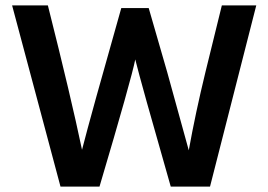

<svg xmlns="http://www.w3.org/2000/svg" viewBox="-20 -694 998 714"><path d="M350 0H205L25 -674H158Q244 -333 285 -137Q318 -266 431 -664H533L602 -425L682 -135Q707 -274 744 -426L805 -674H933L761 0H615Q503 -391 483 -473Q469 -401 350 0Z"/></svg>

Font: Hind Guntur SemiBold
Style: Regular
Weight: 600
Designer: Manushi Parikh, Hitesh Malaviya
Foundry: Indian Type Foundry
Version: Version 1.000;PS 1.0;hotconv 1.0.86;makeotf.lib2.5.63406; tt